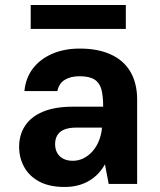

<svg xmlns="http://www.w3.org/2000/svg" viewBox="-20 -731 636 763"><path d="M237 12Q176 12 136 -9.5Q96 -31 76 -67.5Q56 -104 56 -147Q56 -195 79.5 -231Q103 -267 150.5 -287Q198 -307 269 -307H390Q390 -349 383 -375.5Q376 -402 355.5 -415Q335 -428 296 -428Q260 -428 237 -413.5Q214 -399 208 -369H77Q82 -421 110.5 -458.5Q139 -496 187 -517Q235 -538 297 -538Q369 -538 420.5 -514.5Q472 -491 498.5 -445.5Q525 -400 525 -335V0H412L397 -78Q386 -58 370.5 -41.5Q355 -25 335 -13Q315 -1 290.5 5.5Q266 12 237 12ZM269 -92Q292 -92 312 -102Q332 -112 347.5 -129.5Q363 -147 372.5 -170Q382 -193 385 -220V-224H284Q254 -224 235 -216Q216 -208 207.5 -193Q199 -178 199 -159Q199 -138 207.5 -123Q216 -108 232 -100Q248 -92 269 -92ZM102 -616V-711H480V-616Z"/></svg>

Font: DM Sans 9pt
Style: Bold
Weight: 700
Version: Version 4.004;gftools[0.9.30]